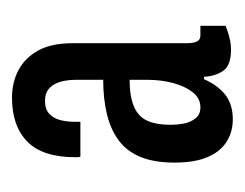

<svg xmlns="http://www.w3.org/2000/svg" viewBox="-64 -674 408 320"><g transform="rotate(-90 140.0 -514.0)"><path d="M101 -330Q80 -330 63.5 -340.5Q47 -351 38 -372.5Q29 -394 29 -427Q29 -461 38.5 -484Q48 -507 66.5 -520.5Q85 -534 110.5 -540Q136 -546 167 -546V-590Q167 -608 163 -619.5Q159 -631 151.5 -637Q144 -643 132 -643Q118 -643 110.5 -636Q103 -629 100 -618Q97 -607 97 -593V-584H39Q38 -586 38 -589Q38 -592 38 -593Q38 -647 64 -672.5Q90 -698 137 -698Q163 -698 183.5 -687Q204 -676 216 -654Q228 -632 228 -597V-406Q228 -395 231 -389.5Q234 -384 241 -384H257V-342Q247 -338 237 -335.5Q227 -333 217 -333Q191 -333 182 -346Q173 -359 172 -378H168Q158 -355 142 -342.5Q126 -330 101 -330ZM121 -384Q136 -384 146 -396.5Q156 -409 161.5 -429Q167 -449 167 -473V-502Q140 -502 123 -495Q106 -488 99 -473Q92 -458 92 -433Q92 -423 94 -412Q96 -401 102.5 -392.5Q109 -384 121 -384Z"/></g></svg>

Font: Archivo ExtraCondensed Medium
Style: Regular
Weight: 500
Width: 2
Designer: Hector Gatti
Foundry: Omnibus-Type
Version: Version 2.001